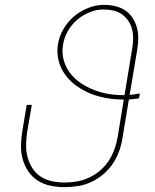

<svg xmlns="http://www.w3.org/2000/svg" viewBox="-20 -763 640 791"><path d="M246 8Q216 8 187.5 2Q159 -4 135.5 -19Q112 -34 96.5 -57Q81 -80 73.5 -107Q66 -134 66.5 -164Q67 -194 72 -223L90 -331H111L92 -220Q88 -194 87.5 -167Q87 -140 93.5 -115.5Q100 -91 113.5 -70Q127 -49 147.5 -35.5Q168 -22 194 -16.5Q220 -11 247 -11Q272 -11 297.5 -15.5Q323 -20 347.5 -31.5Q372 -43 393 -61Q414 -79 428.5 -101.5Q443 -124 452 -149.5Q461 -175 465 -200L490 -353H487Q452 -353 418 -359Q384 -365 353 -377.5Q322 -390 295.5 -409Q269 -428 249.5 -454Q230 -480 221.5 -513Q213 -546 219 -582Q224 -613 241.5 -643.5Q259 -674 285.5 -696Q312 -718 344 -730.5Q376 -743 407 -743Q431 -743 453.5 -738Q476 -733 494.5 -721Q513 -709 525.5 -690Q538 -671 544 -649.5Q550 -628 549.5 -604Q549 -580 545 -556L514 -372Q524 -373 535 -374.5Q546 -376 556 -378L553 -358Q543 -356 532 -355Q521 -354 511 -353L485 -197Q481 -169 471.5 -142Q462 -115 446 -90.5Q430 -66 406.5 -46Q383 -26 356.5 -13.5Q330 -1 301.5 3.5Q273 8 246 8ZM487 -371H493L524 -559Q528 -580 528.5 -600.5Q529 -621 524.5 -640.5Q520 -660 509 -676.5Q498 -693 482.5 -704Q467 -715 447.5 -719.5Q428 -724 407 -724Q379 -724 350.5 -713Q322 -702 298.5 -682Q275 -662 259.5 -635Q244 -608 240 -580Q234 -547 242 -517Q250 -487 268 -463Q286 -439 311 -422Q336 -405 364.5 -393.5Q393 -382 424 -376.5Q455 -371 487 -371Z"/></svg>

Font: Iosevka Thin Extended
Style: Italic
Weight: 100
Width: 7
Italic angle: -9°
Monospace: yes
Designer: Belleve Invis
Foundry: Belleve Invis
Version: Version 32.5.0; ttfautohint (v1.8.4)